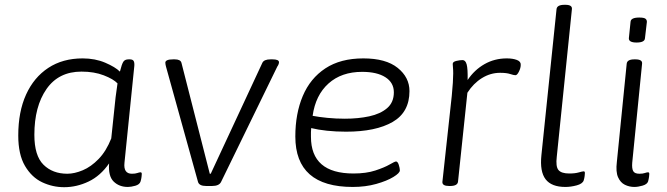

<svg xmlns="http://www.w3.org/2000/svg" viewBox="-20 -772 2775 799"><path d="M247 7Q199 7 155.5 -13.5Q112 -34 84 -81.5Q56 -129 56 -208Q56 -307 88.5 -378.5Q121 -450 181 -489.5Q241 -529 324 -529Q376 -529 418 -511Q460 -493 479 -474Q487 -506 493.5 -515.5Q500 -525 515 -525H520Q532 -525 536 -518.5Q540 -512 539 -498L498 -95Q493 -49 529 -49Q543 -49 551.5 -52Q560 -55 565 -55Q570 -55 570 -48Q570 -45 569 -36Q568 -27 565 -17Q561 -4 543 1Q525 6 512 6Q476 6 453 -16.5Q430 -39 434 -92Q398 -40 348.5 -16.5Q299 7 247 7ZM260 -49Q290 -49 324.5 -63.5Q359 -78 390.5 -110.5Q422 -143 443 -196L461 -367Q463 -380 465 -396Q467 -412 469 -425Q452 -443 412 -458.5Q372 -474 319 -474Q224 -474 173.5 -401.5Q123 -329 123 -211Q123 -124 161 -86.5Q199 -49 260 -49Z M838 2Q809 2 804 -15L671 -494Q670 -497 669 -502.5Q668 -508 668 -511Q668 -525 701 -525H707Q731 -525 735 -511L853 -49H857L1072 -511Q1079 -525 1106 -525H1114Q1141 -525 1141 -513Q1141 -509 1139 -504Q1137 -499 1134 -495L900 -15Q892 2 862 2Z M1448 6Q1209 6 1209 -204Q1209 -299 1240 -372.5Q1271 -446 1334 -487.5Q1397 -529 1492 -529Q1586 -529 1635 -489.5Q1684 -450 1684 -393Q1684 -305 1614 -264.5Q1544 -224 1420 -224Q1378 -224 1340.5 -228Q1303 -232 1275 -239Q1274 -230 1274 -221.5Q1274 -213 1274 -203Q1274 -50 1451 -50Q1504 -50 1542 -62.5Q1580 -75 1601.5 -87.5Q1623 -100 1628 -100Q1635 -100 1639.5 -86Q1644 -72 1644 -63Q1644 -52 1617 -35.5Q1590 -19 1545.5 -6.5Q1501 6 1448 6ZM1415 -278Q1471 -278 1517 -288Q1563 -298 1591 -322Q1619 -346 1619 -388Q1619 -428 1584 -450.5Q1549 -473 1487 -473Q1401 -473 1347 -424.5Q1293 -376 1281 -290Q1307 -285 1342.5 -281.5Q1378 -278 1415 -278Z M1849 2Q1820 2 1821 -15L1860 -373Q1863 -404 1864.5 -427.5Q1866 -451 1866 -466Q1866 -482 1865 -491Q1864 -500 1864 -506Q1864 -515 1879 -518.5Q1894 -522 1905 -522Q1917 -522 1922 -504Q1927 -486 1926 -439Q1954 -481 1996 -505Q2038 -529 2089 -529Q2114 -529 2131 -522.5Q2148 -516 2147 -502Q2147 -489 2139.5 -474Q2132 -459 2125 -459Q2118 -459 2103 -464Q2088 -469 2061 -469Q2021 -469 1985.5 -447Q1950 -425 1925 -386L1886 -16Q1884 2 1853 2Z M2333 6Q2275 6 2250.5 -26Q2226 -58 2233 -126L2296 -734Q2298 -752 2329 -752H2333Q2362 -752 2360 -734L2297 -120Q2292 -79 2304 -64.5Q2316 -50 2349 -50Q2373 -50 2388.5 -54.5Q2404 -59 2409 -59Q2414 -59 2414 -52Q2414 -48 2413 -39.5Q2412 -31 2409 -21Q2404 -7 2379.5 -0.5Q2355 6 2333 6Z M2620 6Q2599 6 2580.5 -3Q2562 -12 2552 -34.5Q2542 -57 2547 -98L2588 -507Q2590 -525 2620 -525H2624Q2654 -525 2652 -507L2611 -95Q2609 -71 2615 -60Q2621 -49 2641 -49Q2655 -49 2663.5 -52Q2672 -55 2677 -55Q2682 -55 2682 -48Q2682 -45 2681 -36.5Q2680 -28 2677 -17Q2673 -5 2654 0.5Q2635 6 2620 6ZM2629 -595Q2596 -595 2597 -613L2604 -681Q2605 -699 2640 -699Q2659 -699 2665.5 -694.5Q2672 -690 2672 -681L2664 -613Q2663 -595 2629 -595Z"/></svg>

Font: Asap Semi Expanded Semi Expanded Light
Style: Italic
Weight: 300
Width: 6
Italic angle: -6°
Designer: Pablo Cosgaya
Foundry: Omnibus-Type
Version: Version 3.001; ttfautohint (v1.8.4.7-5d5b)